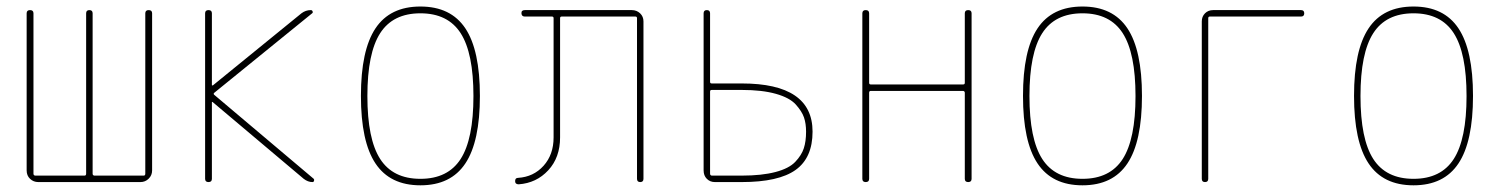

<svg xmlns="http://www.w3.org/2000/svg" viewBox="-20 -550 4540 580"><path d="M95.7 0Q81.1 0 70.8 -9.8Q60.5 -19.5 60.5 -35.2V-509.8Q60.5 -519.5 70.8 -519.5Q81.1 -519.5 81.1 -509.8V-25.4Q81.1 -20.5 85.9 -19.5H235.4Q240.2 -19.5 240.2 -25.4V-509.8Q240.2 -519.5 250 -519.5Q259.8 -519.5 259.8 -509.8V-25.4Q259.8 -20.5 264.6 -19.5H414.1Q418.9 -19.5 418.9 -25.4V-509.8Q418.9 -519.5 429.2 -519.5Q439.5 -519.5 439.5 -509.8V-35.2Q439.5 -20.5 429.2 -10.3Q418.9 0 404.3 0Z M599.6 -9.8V-509.8Q599.6 -519.5 609.9 -519.5Q620.1 -519.5 620.1 -509.8V-293Q620.1 -292 621.1 -292H623L890.6 -509.8Q903.3 -519.5 918.9 -519.5Q922.9 -519.5 924.3 -515.6Q925.8 -511.7 922.9 -509.8L627 -269.5Q624 -266.6 627 -263.7L927.7 -9.8Q929.7 -7.8 928.7 -3.9Q927.7 0 923.8 0Q910.2 0 897.5 -9.8L623 -241.2Q622.1 -242.2 621.1 -242.2Q620.1 -242.2 620.1 -241.2V-9.8Q620.1 0 609.9 0Q599.6 0 599.6 -9.8Z M1371.6 -449.7Q1333 -509.8 1250 -509.8Q1167 -509.8 1128.4 -449.7Q1089.8 -389.6 1089.8 -259.8Q1089.8 -129.9 1128.4 -69.8Q1167 -9.8 1250 -9.8Q1333 -9.8 1371.6 -69.8Q1410.2 -129.9 1410.2 -259.8Q1410.2 -389.6 1371.6 -449.7ZM1385.7 -56.2Q1341.8 9.8 1250 9.8Q1158.2 9.8 1114.3 -56.2Q1070.3 -122.1 1070.3 -260.3Q1070.3 -398.4 1114.3 -464.4Q1158.2 -530.3 1250 -530.3Q1341.8 -530.3 1385.7 -464.4Q1429.7 -398.4 1429.7 -260.3Q1429.7 -122.1 1385.7 -56.2Z M1546.9 6.8Q1536.1 6.8 1536.1 -2.9Q1536.1 -12.7 1544.9 -12.7Q1591.8 -15.6 1622.1 -49.3Q1652.3 -83 1652.3 -134.8V-495.1Q1652.3 -500 1647.5 -500H1565.4Q1555.7 -500 1555.2 -509.8Q1554.7 -519.5 1565.4 -519.5H1888.7Q1903.3 -519.5 1913.6 -509.8Q1923.8 -500 1923.8 -485.4V-9.8Q1923.8 0 1914.1 0Q1904.3 0 1904.3 -9.8V-495.1Q1904.3 -500 1899.4 -500H1676.8Q1671.9 -500 1671.9 -495.1V-134.8Q1671.9 -74.2 1636.2 -35.6Q1600.6 2.9 1546.9 6.8Z M2125 -273.4V-25.4Q2125 -20.5 2129.9 -19.5H2220.7Q2281.2 -19.5 2322.3 -30.3Q2363.3 -41 2382.3 -61Q2401.4 -81.1 2408.2 -102.1Q2415 -123 2415 -152.3Q2415 -176.8 2408.7 -195.3Q2402.3 -213.9 2383.8 -234.4Q2365.2 -254.9 2323.7 -266.6Q2282.2 -278.3 2220.7 -278.3H2129.9Q2125 -278.3 2125 -273.4ZM2139.6 0Q2125 0 2115.2 -9.8Q2105.5 -19.5 2105.5 -35.2V-509.8Q2105.5 -519.5 2115.2 -519.5Q2125 -519.5 2125 -509.8V-302.7Q2125 -297.9 2129.9 -297.9H2220.7Q2434.6 -297.9 2434.6 -152.3Q2434.6 -73.2 2383.3 -36.6Q2332 0 2220.7 0Z M2585 -9.8V-509.8Q2585 -519.5 2595.2 -519.5Q2605.5 -519.5 2605.5 -509.8V-299.8Q2605.5 -294.9 2610.4 -294.9H2889.6Q2894.5 -294.9 2894.5 -299.8V-509.8Q2894.5 -519.5 2904.8 -519.5Q2915 -519.5 2915 -509.8V-9.8Q2915 0 2904.8 0Q2894.5 0 2894.5 -9.8V-269.5Q2894.5 -274.4 2889.6 -275.4H2610.4Q2605.5 -275.4 2605.5 -269.5V-9.8Q2605.5 0 2595.2 0Q2585 0 2585 -9.8Z M3371.6 -449.7Q3333 -509.8 3250 -509.8Q3167 -509.8 3128.4 -449.7Q3089.8 -389.6 3089.8 -259.8Q3089.8 -129.9 3128.4 -69.8Q3167 -9.8 3250 -9.8Q3333 -9.8 3371.6 -69.8Q3410.2 -129.9 3410.2 -259.8Q3410.2 -389.6 3371.6 -449.7ZM3385.7 -56.2Q3341.8 9.8 3250 9.8Q3158.2 9.8 3114.3 -56.2Q3070.3 -122.1 3070.3 -260.3Q3070.3 -398.4 3114.3 -464.4Q3158.2 -530.3 3250 -530.3Q3341.8 -530.3 3385.7 -464.4Q3429.7 -398.4 3429.7 -260.3Q3429.7 -122.1 3385.7 -56.2Z M3610.4 -9.8V-485.4Q3610.4 -500 3620.1 -509.8Q3629.9 -519.5 3644.5 -519.5H3910.2Q3919.9 -519.5 3919.9 -509.8Q3919.9 -500 3910.2 -500H3634.8Q3629.9 -500 3629.9 -495.1V-9.8Q3629.9 0 3620.1 0Q3610.4 0 3610.4 -9.8Z M4371.6 -449.7Q4333 -509.8 4250 -509.8Q4167 -509.8 4128.4 -449.7Q4089.8 -389.6 4089.8 -259.8Q4089.8 -129.9 4128.4 -69.8Q4167 -9.8 4250 -9.8Q4333 -9.8 4371.6 -69.8Q4410.2 -129.9 4410.2 -259.8Q4410.2 -389.6 4371.6 -449.7ZM4385.7 -56.2Q4341.8 9.8 4250 9.8Q4158.2 9.8 4114.3 -56.2Q4070.3 -122.1 4070.3 -260.3Q4070.3 -398.4 4114.3 -464.4Q4158.2 -530.3 4250 -530.3Q4341.8 -530.3 4385.7 -464.4Q4429.7 -398.4 4429.7 -260.3Q4429.7 -122.1 4385.7 -56.2Z"/></svg>

Font: Rounded-X Mgen+ 2m thin
Style: Regular
Weight: 100
Designer: [Source Han Sans]
Ryoko NISHIZUKA  (kana & ideographs); Paul D. Hunt (Latin, Greek & Cyrillic); Wenlong ZHANG  (bopomofo
Version: Version 1.059.20150602